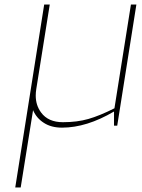

<svg xmlns="http://www.w3.org/2000/svg" viewBox="-20 -552 622 842"><path d="M70.8 270H46.9L173.8 -532.2H198.2L139.2 -162.1Q136.7 -147 136.7 -132.8Q136.7 -90.3 160.2 -58.6Q191.4 -16.1 255.9 -16.1Q318.4 -16.1 367.7 -30.3Q417 -44.4 481.9 -77.1L554.2 -532.2H578.1L494.1 -1H480V-63Q359.9 7.8 252 7.8Q204.6 7.8 172.4 -13.2Q140.1 -33.7 125 -68.8Z"/></svg>

Font: Squarion Thin
Style: Italic
Weight: 100
Designer: Natanael Gama
Version: Version 1.00;September 12, 2019;FontCreator 11.5.0.2425 64-b